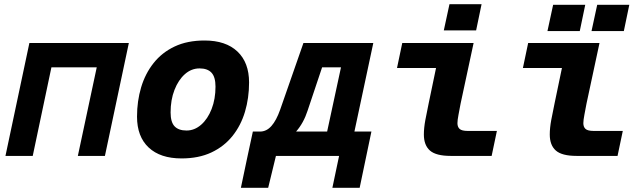

<svg xmlns="http://www.w3.org/2000/svg" viewBox="-20 -743 3040 915"><path d="M6 0 120 -538H594L480 0H351L441 -422H225L136 0Z M845 12Q744 12 688.5 -40Q633 -92 633 -187Q633 -261 652.5 -326.5Q672 -392 712 -442.5Q752 -493 812.5 -521.5Q873 -550 955 -550Q1056 -550 1111.5 -497.5Q1167 -445 1167 -350Q1167 -276 1147.5 -210.5Q1128 -145 1088 -95Q1048 -45 987.5 -16.5Q927 12 845 12ZM869 -121Q907 -121 938.5 -148.5Q970 -176 988.5 -223.5Q1007 -271 1007 -330Q1007 -376 988 -396.5Q969 -417 931 -417Q892 -417 861 -389.5Q830 -362 811.5 -314.5Q793 -267 793 -207Q793 -161 812 -141Q831 -121 869 -121Z M1160 0 1185 -116H1219Q1250 -116 1273.5 -142.5Q1297 -169 1315 -220L1426 -538H1759L1669 -116H1750L1694 152H1564L1596 0H1295L1258 152H1128L1160 0ZM1446 -216Q1427 -157 1391 -116H1539L1605 -422H1515Z M2128 0Q2058 0 2029 -25.5Q2000 -51 2000 -102Q2000 -133 2007 -171Q2014 -209 2023 -251L2058 -419H1872L1897 -538H2237L2175 -249Q2170 -222 2165 -196Q2160 -170 2160 -156Q2160 -138 2170.5 -128.5Q2181 -119 2210 -119H2348L2323 0ZM2095 -598 2122 -723H2275L2249 -598Z M2728 0Q2658 0 2629 -25.5Q2600 -51 2600 -102Q2600 -133 2607 -171Q2614 -209 2623 -251L2658 -419H2472L2497 -538H2837L2775 -249Q2770 -222 2765 -196Q2760 -170 2760 -156Q2760 -138 2770.5 -128.5Q2781 -119 2810 -119H2948L2923 0ZM2589 -595 2616 -720H2769L2743 -595ZM2799 -595 2826 -720H2979L2953 -595Z"/></svg>

Font: Geist Mono ExtraBold
Style: Italic
Weight: 800
Italic angle: -12°
Monospace: yes
Designer: Basement.studio, Andrés Briganti, Mateo Zaragoza
Foundry: Basement.studio, Vercel, Andrés Briganti, Guido Ferreyra, Mateo Zaragoza
Version: Version 1.500; ttfautohint (v1.8.4.7-5d5b)